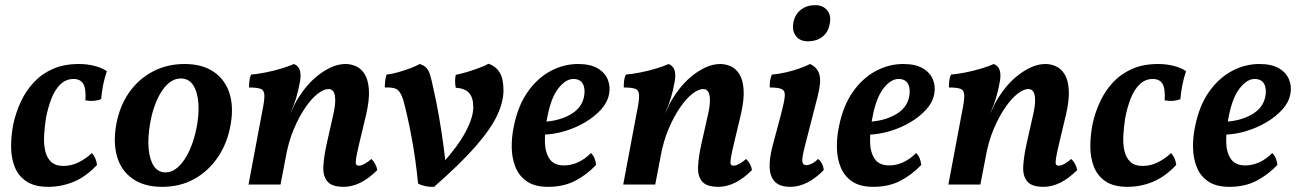

<svg xmlns="http://www.w3.org/2000/svg" viewBox="-20 -715 5036 744"><path d="M167 9Q114 9 82.5 -12Q51 -33 37 -68.5Q23 -104 23 -147.5Q23 -191 32 -236Q42 -281 61.5 -322.5Q81 -364 111.5 -396.5Q142 -429 185 -448Q228 -467 286 -467Q318 -467 347 -459.5Q376 -452 394 -439Q385 -413 379.5 -385Q374 -357 372 -331Q346 -320 311 -326Q314 -370 303 -389.5Q292 -409 265 -409Q236 -409 214.5 -388.5Q193 -368 179.5 -333.5Q166 -299 158 -257Q153 -224 151 -191Q149 -158 155 -131Q161 -104 178 -88Q195 -72 226 -72Q256 -72 284.5 -86Q313 -100 336 -122Q345 -112 349.5 -101Q354 -90 356 -76Q314 -31 266.5 -11Q219 9 167 9Z M608 9Q539 9 494.5 -22Q450 -53 434 -107Q418 -161 430 -230Q443 -303 479.5 -355.5Q516 -408 571.5 -437.5Q627 -467 695 -467Q763 -467 807 -437.5Q851 -408 868.5 -356Q886 -304 874 -234Q862 -162 825 -107Q788 -52 733 -21.5Q678 9 608 9ZM621 -47Q648 -47 672 -69.5Q696 -92 714.5 -132.5Q733 -173 743 -227Q757 -308 740.5 -359.5Q724 -411 681 -411Q640 -411 608 -363.5Q576 -316 562 -239Q552 -182 556 -138.5Q560 -95 576.5 -71Q593 -47 621 -47Z M943 0 996 -282Q1005 -325 1004.5 -345Q1004 -365 990.5 -370.5Q977 -376 945 -376Q945 -389 946.5 -402.5Q948 -416 953 -426Q977 -428 1008 -434Q1039 -440 1069 -449Q1099 -458 1119 -467Q1136 -460 1141.5 -444Q1147 -428 1143 -402Q1136 -363 1127.5 -335Q1119 -307 1106 -278L1087 -104L1067 0ZM1319 -467Q1340 -467 1360 -458Q1380 -449 1393.5 -427Q1407 -405 1409.5 -367Q1412 -329 1399 -272L1373 -163Q1363 -121 1360 -102Q1357 -83 1360 -78Q1363 -73 1371 -73Q1380 -73 1393.5 -80.5Q1407 -88 1419 -99Q1428 -91 1434 -79.5Q1440 -68 1442 -56Q1409 -23 1376.5 -7Q1344 9 1312 9Q1266 9 1248.5 -12Q1231 -33 1233 -70.5Q1235 -108 1246 -158L1269 -260Q1279 -301 1279 -325.5Q1279 -350 1272 -360Q1265 -370 1253 -370Q1235 -370 1211.5 -352Q1188 -334 1164 -299.5Q1140 -265 1119 -216Q1098 -167 1087 -104L1082 -226L1122 -311Q1136 -338 1157 -366Q1178 -394 1204.5 -416.5Q1231 -439 1260.5 -453Q1290 -467 1319 -467Z M1873 -468Q1902 -458 1916.5 -433.5Q1931 -409 1931 -365Q1931 -321 1907 -269Q1883 -217 1824.5 -149.5Q1766 -82 1662 9Q1646 10 1629 6.5Q1612 3 1600 -4Q1591 -96 1576 -177Q1561 -258 1546 -315Q1537 -351 1523.5 -364.5Q1510 -378 1471 -376Q1471 -386 1472.5 -400.5Q1474 -415 1478 -426Q1498 -428 1522.5 -435Q1547 -442 1570 -450.5Q1593 -459 1606 -467Q1623 -462 1632 -452.5Q1641 -443 1646.5 -425Q1652 -407 1659 -374Q1671 -321 1680.5 -266.5Q1690 -212 1697 -161Q1704 -110 1708 -67L1692 -79Q1756 -150 1785 -205.5Q1814 -261 1814 -299Q1814 -337 1797.5 -355Q1781 -373 1746 -375Q1741 -400 1746 -425Q1767 -429 1791.5 -436.5Q1816 -444 1838.5 -452.5Q1861 -461 1873 -468Z M2104 9Q2053 9 2022.5 -11.5Q1992 -32 1978 -66Q1964 -100 1963 -141.5Q1962 -183 1971 -225Q1987 -305 2024.5 -358.5Q2062 -412 2113 -439.5Q2164 -467 2220 -467Q2267 -467 2295.5 -450.5Q2324 -434 2335 -407Q2346 -380 2340 -350Q2334 -318 2309 -290.5Q2284 -263 2248 -241.5Q2212 -220 2169 -207Q2126 -194 2082 -193L2085 -243Q2146 -246 2190 -271Q2234 -296 2243 -340Q2249 -371 2238.5 -390Q2228 -409 2202 -409Q2171 -409 2142 -370.5Q2113 -332 2099 -251Q2091 -207 2091.5 -166.5Q2092 -126 2109 -100Q2126 -74 2166 -74Q2193 -74 2219.5 -86Q2246 -98 2270 -122Q2279 -113 2283.5 -102Q2288 -91 2290 -76Q2254 -38 2209 -14.5Q2164 9 2104 9Z M2395 0 2448 -282Q2457 -325 2456.5 -345Q2456 -365 2442.5 -370.5Q2429 -376 2397 -376Q2397 -389 2398.5 -402.5Q2400 -416 2405 -426Q2429 -428 2460 -434Q2491 -440 2521 -449Q2551 -458 2571 -467Q2588 -460 2593.5 -444Q2599 -428 2595 -402Q2588 -363 2579.5 -335Q2571 -307 2558 -278L2539 -104L2519 0ZM2771 -467Q2792 -467 2812 -458Q2832 -449 2845.5 -427Q2859 -405 2861.5 -367Q2864 -329 2851 -272L2825 -163Q2815 -121 2812 -102Q2809 -83 2812 -78Q2815 -73 2823 -73Q2832 -73 2845.5 -80.5Q2859 -88 2871 -99Q2880 -91 2886 -79.5Q2892 -68 2894 -56Q2861 -23 2828.5 -7Q2796 9 2764 9Q2718 9 2700.5 -12Q2683 -33 2685 -70.5Q2687 -108 2698 -158L2721 -260Q2731 -301 2731 -325.5Q2731 -350 2724 -360Q2717 -370 2705 -370Q2687 -370 2663.5 -352Q2640 -334 2616 -299.5Q2592 -265 2571 -216Q2550 -167 2539 -104L2534 -226L2574 -311Q2588 -338 2609 -366Q2630 -394 2656.5 -416.5Q2683 -439 2712.5 -453Q2742 -467 2771 -467Z M3043 9Q3002 9 2983 -10.5Q2964 -30 2962.5 -65Q2961 -100 2973 -147L3007 -274Q3019 -320 3021 -341.5Q3023 -363 3009.5 -369.5Q2996 -376 2963 -376Q2962 -389 2964 -402Q2966 -415 2971 -426Q2995 -428 3022.5 -434Q3050 -440 3075.5 -449Q3101 -458 3119 -467Q3147 -454 3155 -426.5Q3163 -399 3149 -344L3100 -153Q3087 -103 3089 -89Q3091 -75 3104 -75Q3113 -75 3125 -80.5Q3137 -86 3150 -99Q3159 -92 3165 -80.5Q3171 -69 3172 -56Q3142 -25 3109 -8Q3076 9 3043 9ZM3110 -555Q3080 -555 3064.5 -575Q3049 -595 3054 -626Q3060 -659 3083 -677Q3106 -695 3139 -695Q3169 -695 3185.5 -675Q3202 -655 3195 -622Q3190 -591 3167.5 -573Q3145 -555 3110 -555Z M3364 9Q3313 9 3282.5 -11.5Q3252 -32 3238 -66Q3224 -100 3223 -141.5Q3222 -183 3231 -225Q3247 -305 3284.5 -358.5Q3322 -412 3373 -439.5Q3424 -467 3480 -467Q3527 -467 3555.5 -450.5Q3584 -434 3595 -407Q3606 -380 3600 -350Q3594 -318 3569 -290.5Q3544 -263 3508 -241.5Q3472 -220 3429 -207Q3386 -194 3342 -193L3345 -243Q3406 -246 3450 -271Q3494 -296 3503 -340Q3509 -371 3498.5 -390Q3488 -409 3462 -409Q3431 -409 3402 -370.5Q3373 -332 3359 -251Q3351 -207 3351.5 -166.5Q3352 -126 3369 -100Q3386 -74 3426 -74Q3453 -74 3479.5 -86Q3506 -98 3530 -122Q3539 -113 3543.5 -102Q3548 -91 3550 -76Q3514 -38 3469 -14.5Q3424 9 3364 9Z M3655 0 3708 -282Q3717 -325 3716.5 -345Q3716 -365 3702.5 -370.5Q3689 -376 3657 -376Q3657 -389 3658.5 -402.5Q3660 -416 3665 -426Q3689 -428 3720 -434Q3751 -440 3781 -449Q3811 -458 3831 -467Q3848 -460 3853.5 -444Q3859 -428 3855 -402Q3848 -363 3839.5 -335Q3831 -307 3818 -278L3799 -104L3779 0ZM4031 -467Q4052 -467 4072 -458Q4092 -449 4105.5 -427Q4119 -405 4121.5 -367Q4124 -329 4111 -272L4085 -163Q4075 -121 4072 -102Q4069 -83 4072 -78Q4075 -73 4083 -73Q4092 -73 4105.5 -80.5Q4119 -88 4131 -99Q4140 -91 4146 -79.5Q4152 -68 4154 -56Q4121 -23 4088.5 -7Q4056 9 4024 9Q3978 9 3960.5 -12Q3943 -33 3945 -70.5Q3947 -108 3958 -158L3981 -260Q3991 -301 3991 -325.5Q3991 -350 3984 -360Q3977 -370 3965 -370Q3947 -370 3923.5 -352Q3900 -334 3876 -299.5Q3852 -265 3831 -216Q3810 -167 3799 -104L3794 -226L3834 -311Q3848 -338 3869 -366Q3890 -394 3916.5 -416.5Q3943 -439 3972.5 -453Q4002 -467 4031 -467Z M4349 9Q4296 9 4264.5 -12Q4233 -33 4219 -68.5Q4205 -104 4205 -147.5Q4205 -191 4214 -236Q4224 -281 4243.5 -322.5Q4263 -364 4293.5 -396.5Q4324 -429 4367 -448Q4410 -467 4468 -467Q4500 -467 4529 -459.5Q4558 -452 4576 -439Q4567 -413 4561.5 -385Q4556 -357 4554 -331Q4528 -320 4493 -326Q4496 -370 4485 -389.5Q4474 -409 4447 -409Q4418 -409 4396.5 -388.5Q4375 -368 4361.5 -333.5Q4348 -299 4340 -257Q4335 -224 4333 -191Q4331 -158 4337 -131Q4343 -104 4360 -88Q4377 -72 4408 -72Q4438 -72 4466.5 -86Q4495 -100 4518 -122Q4527 -112 4531.5 -101Q4536 -90 4538 -76Q4496 -31 4448.5 -11Q4401 9 4349 9Z M4744 9Q4693 9 4662.5 -11.5Q4632 -32 4618 -66Q4604 -100 4603 -141.5Q4602 -183 4611 -225Q4627 -305 4664.5 -358.5Q4702 -412 4753 -439.5Q4804 -467 4860 -467Q4907 -467 4935.5 -450.5Q4964 -434 4975 -407Q4986 -380 4980 -350Q4974 -318 4949 -290.5Q4924 -263 4888 -241.5Q4852 -220 4809 -207Q4766 -194 4722 -193L4725 -243Q4786 -246 4830 -271Q4874 -296 4883 -340Q4889 -371 4878.5 -390Q4868 -409 4842 -409Q4811 -409 4782 -370.5Q4753 -332 4739 -251Q4731 -207 4731.5 -166.5Q4732 -126 4749 -100Q4766 -74 4806 -74Q4833 -74 4859.5 -86Q4886 -98 4910 -122Q4919 -113 4923.5 -102Q4928 -91 4930 -76Q4894 -38 4849 -14.5Q4804 9 4744 9Z"/></svg>

Font: Vollkorn SemiBold
Style: Italic
Weight: 600
Italic angle: -11°
Designer: Friedrich Althausen
Foundry: Friedrich Althausen
Version: Version 5.000